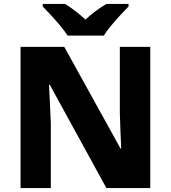

<svg xmlns="http://www.w3.org/2000/svg" viewBox="-20 -951 864 971"><path d="M740 0H518L232 -522H228Q230 -479 232.5 -426.5Q235 -374 237 -329V0H84V-714H305L590 -199H593Q591 -241 589 -290.5Q587 -340 586 -384V-714H740ZM322 -771Q307 -794 284.5 -821Q262 -848 238.5 -873.5Q215 -899 196 -918V-931H309Q335 -915 360.5 -895.5Q386 -876 412 -852Q438 -876 465 -896Q492 -916 518 -931H630V-918Q612 -900 588.5 -874.5Q565 -849 542 -821.5Q519 -794 505 -771Z"/></svg>

Font: Noto Kufi Arabic ExtraBold
Style: Regular
Weight: 800
Designer: Monotype Design Team, David Williams, Khaled Hosny
Foundry: Google LLC
Version: Version 2.109; ttfautohint (v1.8.4.7-5d5b)